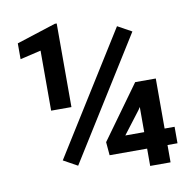

<svg xmlns="http://www.w3.org/2000/svg" viewBox="-79 -788 878 869"><g transform="rotate(-10 360.0 -354.0)"><path d="M237.3 -708.5V-324.2H144V-600.1L48.3 -577.6V-650.4L228.5 -708.5ZM568.4 -613.3 221.2 -57.6 156.7 -93.3 503.9 -648.9ZM681.6 -155.3V-79.6H635.7V0H542V-79.6H369.6L364.3 -140.6L541 -385.3H635.7V-155.3ZM455.1 -155.3H542V-271L534.2 -258.8Z"/></g></svg>

Font: Vazirmatn UI SemiBold
Style: Regular
Weight: 600
Designer: Saber Rastikerdar
Foundry: Saber Rastikerdar
Version: Version 33.003